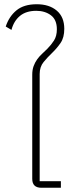

<svg xmlns="http://www.w3.org/2000/svg" viewBox="-20 -885 352 905"><path d="M175 0Q132 0 132 -42V-533Q132 -556 138.5 -573.5Q145 -591 155 -605Q165 -619 178 -631Q191 -643 203 -655Q221 -673 234.5 -694Q248 -715 248 -747Q248 -792 220 -813Q192 -834 151 -834Q103 -834 74 -810Q45 -786 34 -744L7 -760Q23 -808 58 -836.5Q93 -865 153 -865Q212 -865 247.5 -835Q283 -805 283 -749Q283 -708 265.5 -682.5Q248 -657 226 -636Q204 -615 185.5 -592.5Q167 -570 167 -536V-31H267V0Z"/></svg>

Font: IBM Plex Sans Thai ExtLt
Style: Regular
Weight: 200
Designer: Mike Abbink, Paul van der Laan, Pieter van Rosmalen, Ben Mitchell, Mark Frömberg
Foundry: Bold Monday
Version: Version 1.2